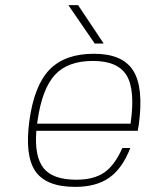

<svg xmlns="http://www.w3.org/2000/svg" viewBox="-20 -720 589 750"><path d="M122 -209Q114 -109 150 -63.5Q186 -18 278 -18Q346 -18 387 -46Q428 -74 458 -142H489Q458 -62 407 -26Q356 10 274 10Q160 10 118 -51.5Q76 -113 95 -250Q114 -387 174 -448.5Q234 -510 347 -510Q459 -510 500.5 -444Q542 -378 522 -232L518 -209ZM343 -482Q245 -482 195 -428Q145 -374 127 -251L125 -237H490Q509 -369 474.5 -425.5Q440 -482 343 -482ZM385 -550H350L247 -700H285Z"/></svg>

Font: Fivo Sans Thin
Style: Regular
Weight: 250
Foundry: Alexander Slobzheninov
Version: 1.0